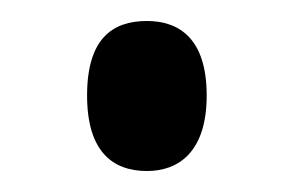

<svg xmlns="http://www.w3.org/2000/svg" viewBox="-20 -155 284 183"><path d="M120 8C151 8 177 -11 177 -64C177 -118 151 -135 120 -135C87 -135 63 -118 63 -64C63 -11 87 8 120 8Z"/></svg>

Font: Noto Serif Display ExtraCondensed
Style: Bold
Weight: 700
Width: 2
Designer: Monotype Design Team
Foundry: Monotype Imaging Inc.
Version: Version 2.009